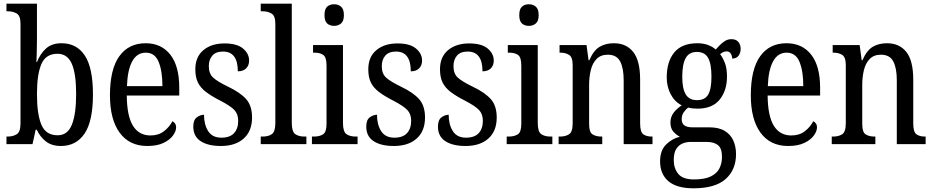

<svg xmlns="http://www.w3.org/2000/svg" viewBox="-20 -780 5053 1039"><path d="M310 10Q260 10 228.5 -14.5Q197 -39 179 -78H173L156 0H15V-41H22Q50 -41 70.5 -53.5Q91 -66 91 -113V-651Q91 -695 70.5 -707Q50 -719 22 -719H15V-760H180V-575Q180 -557 179.5 -532Q179 -507 178.5 -482.5Q178 -458 177 -444H180Q198 -490 229.5 -518Q261 -546 313 -546Q395 -546 439 -479.5Q483 -413 483 -269Q483 -124 437.5 -57Q392 10 310 10ZM292 -48Q346 -48 369 -105.5Q392 -163 392 -271Q392 -381 368.5 -435Q345 -489 291 -489Q228 -489 204 -433.5Q180 -378 180 -270Q180 -162 204 -105Q228 -48 292 -48Z M777 10Q680 10 627.5 -62Q575 -134 575 -264Q575 -405 625.5 -475.5Q676 -546 768 -546Q853 -546 901.5 -484.5Q950 -423 950 -305V-263H666Q667 -152 699.5 -99.5Q732 -47 794 -47Q838 -47 867.5 -70Q897 -93 913 -124Q921 -120 927 -112Q933 -104 933 -90Q933 -70 916 -46.5Q899 -23 864.5 -6.5Q830 10 777 10ZM859 -314Q859 -395 838.5 -445Q818 -495 769 -495Q721 -495 695.5 -448Q670 -401 667 -314Z M1175 10Q1106 10 1066 -16Q1026 -42 1026 -95Q1026 -131 1045 -145Q1064 -159 1084 -159Q1084 -106 1106.5 -70.5Q1129 -35 1178 -35Q1224 -35 1246.5 -59.5Q1269 -84 1269 -126Q1269 -163 1248 -185Q1227 -207 1171 -236Q1124 -260 1094.5 -282.5Q1065 -305 1051 -333.5Q1037 -362 1037 -405Q1037 -472 1080.5 -508.5Q1124 -545 1195 -545Q1262 -545 1295 -517.5Q1328 -490 1328 -452Q1328 -426 1312 -410Q1296 -394 1267 -394Q1267 -501 1187 -501Q1148 -501 1129 -479Q1110 -457 1110 -422Q1110 -381 1134 -359.5Q1158 -338 1214 -311Q1281 -279 1312.5 -243Q1344 -207 1344 -144Q1344 -71 1299 -30.5Q1254 10 1175 10Z M1391 0V-41H1402Q1432 -41 1451 -54Q1470 -67 1470 -115V-651Q1470 -695 1449 -707Q1428 -719 1402 -719H1391V-760H1559V-115Q1559 -67 1578 -54Q1597 -41 1627 -41H1638V0Z M1788 -640Q1765 -640 1750.5 -653Q1736 -666 1736 -698Q1736 -731 1750.5 -744Q1765 -757 1788 -757Q1810 -757 1825.5 -744Q1841 -731 1841 -698Q1841 -666 1825.5 -653Q1810 -640 1788 -640ZM1668 0V-41H1679Q1709 -41 1728 -53Q1747 -65 1747 -110V-425Q1747 -470 1729.5 -482.5Q1712 -495 1682 -495H1674V-536H1836V-115Q1836 -67 1855 -54Q1874 -41 1905 -41H1915V0Z M2111 10Q2042 10 2002 -16Q1962 -42 1962 -95Q1962 -131 1981 -145Q2000 -159 2020 -159Q2020 -106 2042.5 -70.5Q2065 -35 2114 -35Q2160 -35 2182.5 -59.5Q2205 -84 2205 -126Q2205 -163 2184 -185Q2163 -207 2107 -236Q2060 -260 2030.5 -282.5Q2001 -305 1987 -333.5Q1973 -362 1973 -405Q1973 -472 2016.5 -508.5Q2060 -545 2131 -545Q2198 -545 2231 -517.5Q2264 -490 2264 -452Q2264 -426 2248 -410Q2232 -394 2203 -394Q2203 -501 2123 -501Q2084 -501 2065 -479Q2046 -457 2046 -422Q2046 -381 2070 -359.5Q2094 -338 2150 -311Q2217 -279 2248.5 -243Q2280 -207 2280 -144Q2280 -71 2235 -30.5Q2190 10 2111 10Z M2499 10Q2430 10 2390 -16Q2350 -42 2350 -95Q2350 -131 2369 -145Q2388 -159 2408 -159Q2408 -106 2430.5 -70.5Q2453 -35 2502 -35Q2548 -35 2570.5 -59.5Q2593 -84 2593 -126Q2593 -163 2572 -185Q2551 -207 2495 -236Q2448 -260 2418.5 -282.5Q2389 -305 2375 -333.5Q2361 -362 2361 -405Q2361 -472 2404.5 -508.5Q2448 -545 2519 -545Q2586 -545 2619 -517.5Q2652 -490 2652 -452Q2652 -426 2636 -410Q2620 -394 2591 -394Q2591 -501 2511 -501Q2472 -501 2453 -479Q2434 -457 2434 -422Q2434 -381 2458 -359.5Q2482 -338 2538 -311Q2605 -279 2636.5 -243Q2668 -207 2668 -144Q2668 -71 2623 -30.5Q2578 10 2499 10Z M2842 -640Q2819 -640 2804.5 -653Q2790 -666 2790 -698Q2790 -731 2804.5 -744Q2819 -757 2842 -757Q2864 -757 2879.5 -744Q2895 -731 2895 -698Q2895 -666 2879.5 -653Q2864 -640 2842 -640ZM2722 0V-41H2733Q2763 -41 2782 -53Q2801 -65 2801 -110V-425Q2801 -470 2783.5 -482.5Q2766 -495 2736 -495H2728V-536H2890V-115Q2890 -67 2909 -54Q2928 -41 2959 -41H2969V0Z M3003 0V-41H3011Q3040 -41 3059.5 -53.5Q3079 -66 3079 -113V-427Q3079 -471 3059.5 -483Q3040 -495 3013 -495H3008V-536H3154L3165 -454H3169Q3192 -507 3224.5 -526.5Q3257 -546 3302 -546Q3369 -546 3406.5 -499Q3444 -452 3444 -349V-113Q3444 -66 3461 -53.5Q3478 -41 3507 -41H3511V0H3355V-346Q3355 -411 3336 -447.5Q3317 -484 3269 -484Q3231 -484 3208.5 -461Q3186 -438 3177 -400.5Q3168 -363 3168 -321V-108Q3168 -64 3187 -52.5Q3206 -41 3234 -41H3239V0Z M3733 239Q3642 239 3597 200.5Q3552 162 3552 93Q3552 34 3584.5 2Q3617 -30 3659 -40Q3641 -49 3624.5 -67Q3608 -85 3608 -117Q3608 -147 3625 -169.5Q3642 -192 3669 -210Q3631 -229 3609.5 -270Q3588 -311 3588 -361Q3588 -447 3629 -496.5Q3670 -546 3754 -546Q3786 -546 3811.5 -536.5Q3837 -527 3853 -512Q3861 -521 3873.5 -534Q3886 -547 3902 -557.5Q3918 -568 3938 -568Q3964 -568 3976 -552.5Q3988 -537 3988 -516Q3988 -495 3977 -479Q3966 -463 3942 -463Q3942 -478 3934.5 -490Q3927 -502 3913 -502Q3902 -502 3893.5 -498Q3885 -494 3877 -487Q3892 -467 3903 -438.5Q3914 -410 3914 -365Q3914 -290 3874.5 -241Q3835 -192 3754 -192Q3743 -192 3728 -193.5Q3713 -195 3704 -198Q3691 -188 3680 -172.5Q3669 -157 3669 -134Q3669 -91 3726 -91H3818Q3870 -91 3902 -71.5Q3934 -52 3948.5 -19Q3963 14 3963 54Q3963 139 3906.5 189Q3850 239 3733 239ZM3752 -238Q3795 -238 3812.5 -268.5Q3830 -299 3830 -365Q3830 -434 3812 -466.5Q3794 -499 3751 -499Q3709 -499 3690.5 -465.5Q3672 -432 3672 -364Q3672 -300 3691 -269Q3710 -238 3752 -238ZM3735 191Q3794 191 3827 174.5Q3860 158 3873.5 130.5Q3887 103 3887 69Q3887 23 3865.5 5.5Q3844 -12 3804 -12H3717Q3694 -12 3673.5 -3.5Q3653 5 3639.5 26Q3626 47 3626 87Q3626 131 3650.5 161Q3675 191 3735 191Z M4245 10Q4148 10 4095.5 -62Q4043 -134 4043 -264Q4043 -405 4093.5 -475.5Q4144 -546 4236 -546Q4321 -546 4369.5 -484.5Q4418 -423 4418 -305V-263H4134Q4135 -152 4167.5 -99.5Q4200 -47 4262 -47Q4306 -47 4335.5 -70Q4365 -93 4381 -124Q4389 -120 4395 -112Q4401 -104 4401 -90Q4401 -70 4384 -46.5Q4367 -23 4332.5 -6.5Q4298 10 4245 10ZM4327 -314Q4327 -395 4306.5 -445Q4286 -495 4237 -495Q4189 -495 4163.5 -448Q4138 -401 4135 -314Z M4481 0V-41H4489Q4518 -41 4537.5 -53.5Q4557 -66 4557 -113V-427Q4557 -471 4537.5 -483Q4518 -495 4491 -495H4486V-536H4632L4643 -454H4647Q4670 -507 4702.5 -526.5Q4735 -546 4780 -546Q4847 -546 4884.5 -499Q4922 -452 4922 -349V-113Q4922 -66 4939 -53.5Q4956 -41 4985 -41H4989V0H4833V-346Q4833 -411 4814 -447.5Q4795 -484 4747 -484Q4709 -484 4686.5 -461Q4664 -438 4655 -400.5Q4646 -363 4646 -321V-108Q4646 -64 4665 -52.5Q4684 -41 4712 -41H4717V0Z"/></svg>

Font: Noto Serif Georgian Condensed
Style: Regular
Weight: 400
Width: 3
Designer: Monotype Design Team, Akaki Razmadze
Foundry: Google LLC
Version: Version 2.003; ttfautohint (v1.8.4.7-5d5b)